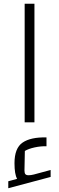

<svg xmlns="http://www.w3.org/2000/svg" viewBox="-20 -650 313 1020"><path d="M111 -630H163V0H111ZM249 253V290L24 350V313L71 300Q57 276 57 217Q57 137 100 107.5Q143 78 227 80V127Q197 126 164.5 133Q132 140 112 152L110 256Q110 270 115 275.5Q120 281 132 281Q144 281 160 277Z"/></svg>

Font: Changa ExtraLight
Style: Regular
Weight: 275
Designer: Eduardo Rodriguez Tunni
Foundry: Eduardo Rodriguez Tunni
Version: Version 2.002; ttfautohint (v1.5) -l 8 -r 50 -G 200 -x 14 -H